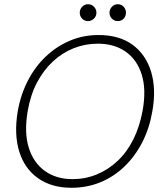

<svg xmlns="http://www.w3.org/2000/svg" viewBox="-20 -878 777 910"><path d="M319 12Q224 12 160 -33.5Q96 -79 71 -160.5Q46 -242 64 -350Q78 -430 112.5 -496.5Q147 -563 198 -611Q249 -659 312 -685.5Q375 -712 447 -712Q545 -712 608 -666Q671 -620 696 -538.5Q721 -457 702 -350Q688 -269 654 -203Q620 -137 569.5 -88.5Q519 -40 455.5 -14Q392 12 319 12ZM323 -29Q384 -29 438 -51Q492 -73 536.5 -114.5Q581 -156 611.5 -216.5Q642 -277 656 -354Q674 -454 651.5 -525Q629 -596 575 -633.5Q521 -671 444 -671Q384 -671 329.5 -649.5Q275 -628 230.5 -586.5Q186 -545 155 -486Q124 -427 111 -350Q94 -249 116.5 -177.5Q139 -106 193 -67.5Q247 -29 323 -29ZM397 -778Q381 -778 369.5 -789.5Q358 -801 358 -818Q358 -834 369.5 -846Q381 -858 397 -858Q414 -858 425.5 -846Q437 -834 437 -818Q437 -801 425 -789.5Q413 -778 397 -778ZM538 -778Q522 -778 510.5 -789.5Q499 -801 499 -818Q499 -834 510.5 -846Q522 -858 538 -858Q555 -858 566 -846Q577 -834 577 -818Q577 -801 566 -789.5Q555 -778 538 -778Z"/></svg>

Font: DM Sans 9pt ExtraLight
Style: Italic
Weight: 250
Italic angle: -10°
Version: Version 4.004;gftools[0.9.30]